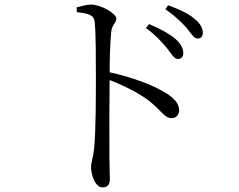

<svg xmlns="http://www.w3.org/2000/svg" viewBox="-20 -774 1040 837"><path d="M707 -565C728 -539 739 -517 755 -517C770 -517 779 -526 779 -542C779 -563 769 -583 744 -605C718 -627 680 -648 630 -669L616 -652C660 -620 686 -590 707 -565ZM792 -654C813 -629 825 -606 841 -606C855 -606 864 -614 864 -631C864 -652 853 -672 827 -693C802 -714 764 -733 713 -751L701 -734C745 -703 769 -679 792 -654ZM314 -742 315 -721C367 -715 390 -709 393 -677C398 -627 398 -518 398 -438C398 -362 398 -198 390 -124C386 -86 377 -68 377 -46C377 -12 395 43 427 43C449 43 459 31 459 5C459 -12 457 -42 457 -86C456 -192 457 -355 458 -425C525 -399 580 -370 624 -339C684 -293 696 -259 728 -259C750 -259 761 -276 761 -294C761 -324 735 -349 704 -368C649 -403 554 -438 458 -459C458 -514 460 -588 465 -636C469 -669 487 -673 487 -693C487 -716 419 -754 377 -754C358 -754 339 -748 314 -742Z"/></svg>

Font: Harano Aji Mincho TW
Style: Regular
Weight: 400
Foundry: Masamichi Hosoda
Version: HaranoAjiMinchoTW-Regular version 20230610;ttx 4.39.4